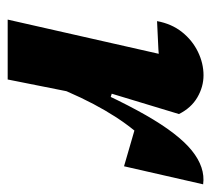

<svg xmlns="http://www.w3.org/2000/svg" viewBox="-45 -505 550 500"><g transform="rotate(90 230.0 -255.0)"><path d="M31 0 137 -468 157 -397Q134 -394 108.5 -392.5Q83 -391 35 -389Q42 -427 63.5 -454Q85 -481 115 -495.5Q145 -510 176 -510Q206 -510 233.5 -494Q261 -478 277 -446L224 -271L240 -266L187 0ZM187 -76 173 -135Q231 -274 279.5 -359Q328 -444 372 -479.5Q416 -515 460 -509L413 -303L320 -330Q284 -286 251 -223.5Q218 -161 187 -76Z"/></g></svg>

Font: Piazzolla Thin Black
Style: Italic
Weight: 900
Italic angle: -11.3°
Version: Version 2.005